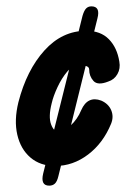

<svg xmlns="http://www.w3.org/2000/svg" viewBox="-20 -523 398 605"><path d="M154 0Q107 0 76 -26.5Q45 -53 34.5 -98.5Q24 -144 38 -201Q64 -302 120 -364Q176 -426 252 -426Q297 -426 323 -399.5Q349 -373 356 -329Q360 -307 350 -289.5Q340 -272 321 -266Q288 -253 274.5 -268Q261 -283 261 -304Q261 -313 249 -315.5Q237 -318 227 -318Q209 -318 191.5 -297Q174 -276 161 -248Q148 -220 143 -198Q132 -155 141 -131Q150 -107 166 -107Q180 -107 202 -127Q224 -147 236 -176Q246 -199 262 -206.5Q278 -214 299 -206Q322 -196 330.5 -175.5Q339 -155 330 -133Q305 -72 257.5 -36Q210 0 154 0ZM135 62Q107 62 116 24L240 -473Q245 -490 251.5 -496.5Q258 -503 268 -503Q297 -503 287 -465L164 32Q160 49 153 55.5Q146 62 135 62Z"/></svg>

Font: Edu TAS Beginner
Style: Bold
Weight: 700
Version: Version 1.003